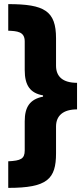

<svg xmlns="http://www.w3.org/2000/svg" viewBox="-20 -744 407 932"><path d="M20 39V168C210 168 252 125 252 0V-130C252 -182 286 -213 354 -213V-342C284 -342 252 -373 252 -425V-558C252 -691 196 -724 20 -724V-595C63 -593 100 -591 100 -543V-404C100 -330 126 -292 189 -281V-275C125 -262 100 -225 100 -155V-14C100 27 81 36 20 39Z"/></svg>

Font: Noto Sans Lao ExtraCondensed Black
Style: Regular
Weight: 900
Width: 2
Designer: Monotype Design Team
Foundry: Monotype Imaging Inc.
Version: Version 2.003